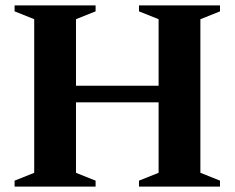

<svg xmlns="http://www.w3.org/2000/svg" viewBox="-20 -690 868 710"><path d="M261 -51 333.5 -22V0H34V-22L106.5 -51V-619L34 -648V-670H333.5V-648L261 -619V-373H566.5V-619L494 -648V-670H793.5V-648L721 -619V-51L793.5 -22V0H494V-22L566.5 -51V-311.5H261Z"/></svg>

Font: Newsreader 16pt
Style: Bold
Weight: 700
Designer: Hugues Gentile
Foundry: Production Type
Version: Version 1.003; ttfautohint (v1.8.3)